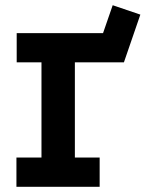

<svg xmlns="http://www.w3.org/2000/svg" viewBox="-20 -716 573 736"><path d="M412 -696 518 -660 455 -477H267V-112H362V0H43V-112H139V-477H44V-589H375Z"/></svg>

Font: Podkova ExtraBold
Style: Regular
Weight: 800
Designer: Ilya Yudin
Foundry: Cyreal (www.cyreal.org)
Version: Version 2.103